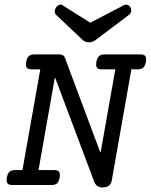

<svg xmlns="http://www.w3.org/2000/svg" viewBox="-20 -821 668 852"><path d="M628.4 -558.1Q628.4 -550.8 627.4 -546.4Q624 -528.3 615.7 -520.8Q607.4 -513.2 590.8 -513.2H563L475.6 -18.1Q473.1 -4.9 462.9 2.9Q452.6 10.7 434.1 10.7Q407.2 10.7 397.5 -16.1L225.1 -475.1H223.1L150.9 -66.4H219.7Q233.4 -66.4 239.5 -61.5Q245.6 -56.6 245.6 -44.9Q245.6 -37.6 244.6 -33.2Q241.7 -15.1 233.4 -7.6Q225.1 0 208.5 0H35.6Q22 0 15.6 -5.1Q9.3 -10.3 9.3 -22Q9.3 -25.4 10.3 -33.2Q13.7 -51.3 22 -58.8Q30.3 -66.4 46.9 -66.4H79.6L158.7 -513.2H121.1Q107.4 -513.2 101.3 -518.1Q95.2 -522.9 95.2 -534.7Q95.2 -542 96.2 -546.4Q99.6 -564.5 107.9 -572Q116.2 -579.6 132.8 -579.6H242.2Q262.7 -579.6 267.6 -565.9L424.8 -145.5H426.8L491.7 -513.2H432.6Q418.9 -513.2 412.8 -518.1Q406.7 -522.9 406.7 -534.7Q406.7 -542 407.7 -546.4Q411.1 -564.5 419.4 -572Q427.7 -579.6 444.3 -579.6H602.5Q616.2 -579.6 622.3 -574.7Q628.4 -569.8 628.4 -558.1ZM539.6 -800.3Q545.9 -800.3 551.3 -796.6Q556.6 -793 559.6 -787.1Q562.5 -781.2 562.5 -774.4Q562.5 -763.2 552.7 -755.4L402.3 -642.1Q390.1 -633.3 374 -633.3Q358.4 -633.3 348.6 -642.1L228.5 -755.4Q223.1 -760.7 223.1 -769.5Q223.1 -779.3 228.5 -787.6Q232.4 -793.5 237.8 -797.1Q243.2 -800.8 248.5 -800.8Q252.9 -800.8 257.3 -797.9L380.4 -720.2L529.8 -797.9Q535.6 -800.3 539.6 -800.3Z"/></svg>

Font: Courier Prime
Style: Italic
Weight: 400
Italic angle: -10°
Designer: Alan Dague-Greene
Foundry: Quote-Unquote Apps
Version: Version 3.018